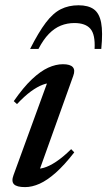

<svg xmlns="http://www.w3.org/2000/svg" viewBox="-20 -716 417 746"><path d="M32.5 -35.5 169.5 -411 186.5 -393Q168 -395 146.5 -387Q125 -379 100 -360.8Q75 -342.5 46 -311.5L33.5 -323Q71 -377 104.2 -408.2Q137.5 -439.5 167.2 -453Q197 -466.5 224.5 -466.5Q253 -466.5 263 -455Q273 -443.5 264.5 -421L127.5 -38.5L111 -61Q128.5 -58 150 -64Q171.5 -70 198.2 -87.8Q225 -105.5 256.5 -136.5L268.5 -124Q230.5 -75 197 -45.2Q163.5 -15.5 134 -2.2Q104.5 11 77.5 11Q45 11 34.2 -0.2Q23.5 -11.5 32.5 -35.5ZM269 -626.5Q241 -626.5 216.2 -616.5Q191.5 -606.5 170 -584.5Q148.5 -562.5 129.5 -526H97Q130 -591 158 -628Q186 -665 216.2 -680.2Q246.5 -695.5 285 -695.5Q323 -695.5 344.5 -680Q366 -664.5 373 -627.8Q380 -591 373.5 -526H347.5Q350.5 -582 331.2 -604.2Q312 -626.5 269 -626.5Z"/></svg>

Font: Newsreader 36pt Medium
Style: Italic
Weight: 500
Italic angle: -17°
Designer: Hugues Gentile
Foundry: Production Type
Version: Version 1.003